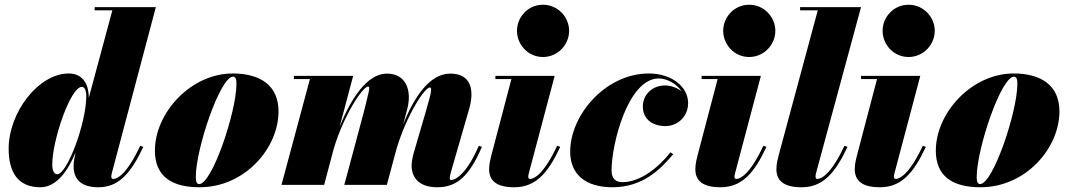

<svg xmlns="http://www.w3.org/2000/svg" viewBox="-20 -780 4512 810"><path d="M354.5 -368C354.5 -433 323 -470 270 -470C142 -470 16.5 -305.5 16.5 -152.5C16.5 -55 54.5 10 150.5 10C217.5 10 266 -58 299 -137L293.5 -110C291.5 -101 290.5 -90 290.5 -78.5C290.5 -23.5 322.5 10 395.5 10C480.5 10 532.5 -49 584.5 -160.5L571.5 -165C513.5 -41.5 473.5 -25 458 -25C452 -25 449.5 -29.5 449.5 -34C449.5 -38.5 450 -42.5 451.5 -48.5L637.5 -750H379.5V-736.5H454L354.5 -367ZM344 -374C344 -262.5 264 -45 221.5 -45C207 -45 200.5 -62.5 200.5 -85C200.5 -190 278 -413.5 325 -413.5C336.5 -413.5 344 -399.5 344 -374Z M822 10C1013 10 1155 -155 1155 -310C1155 -420 1077.5 -470 961.5 -470C785.5 -470 633.5 -304.5 633.5 -144.5C633.5 -34.5 706 10 822 10ZM820.5 -3.5C809.5 -3.5 806 -14.5 806 -33.5C806 -152.5 909 -456.5 963 -456.5C974 -456.5 977.5 -445.5 977.5 -426.5C977.5 -307.5 874.5 -3.5 820.5 -3.5Z M1612 0 1652.5 -151C1696 -296 1771.5 -411 1793.5 -411C1804.5 -411 1798.5 -386 1776 -308L1726 -137C1721 -120.5 1716.5 -96.5 1716.5 -82C1716.5 -29 1749.5 10 1824.5 10C1906 10 1959 -34.5 2013 -160.5L2000 -165C1945.5 -39 1897.5 -20.5 1884 -20.5C1879 -20.5 1877.5 -24 1877.5 -28.5C1877.5 -35 1880 -47 1883 -56.5L1959 -319.5C1982.5 -400.5 1967.5 -469.5 1879.5 -469.5C1792 -469.5 1725.5 -368.5 1680.5 -254L1698 -319.5C1719 -400 1692 -469.5 1612 -469.5C1528 -469.5 1459 -361.5 1412.5 -244L1470 -460H1220V-446.5H1287.5L1167.5 0H1347.5L1388.5 -154.5C1432 -298.5 1511 -415 1533 -415C1544 -415 1534 -387 1515 -308L1432.5 0Z M2161 -650C2161 -592 2207.5 -539.5 2270.5 -539.5C2333.5 -539.5 2381 -592 2381 -650C2381 -708 2333.5 -760 2270.5 -760C2207.5 -760 2161 -708 2161 -650ZM2343.5 -160.5 2330.5 -165C2273 -41.5 2230.5 -25 2217 -25C2211.5 -25 2208.5 -28.5 2208.5 -34.5C2208.5 -40 2210 -45.5 2211.5 -51L2320 -460H2070V-446.5H2137.5L2053 -125C2050.5 -114 2043.5 -91 2043.5 -66C2043.5 -19.5 2072.5 10 2149.5 10C2239.5 10 2291.5 -49 2343.5 -160.5Z M2820 -129.5 2808.5 -137.5C2760 -75.5 2683 -11.5 2605.5 -11.5C2579 -11.5 2560 -25 2560 -61C2560 -173.5 2630 -449 2759 -449C2792.5 -449 2834 -428 2855.5 -394.5C2836 -410.5 2809 -419.5 2785.5 -419.5C2733.5 -419.5 2692 -382.5 2692 -330C2692 -275 2736.5 -248 2786.5 -248C2840.5 -248 2883 -289.5 2883 -345C2883 -414 2814 -470 2717 -470C2536 -470 2385.5 -296.5 2385.5 -140C2385.5 -45 2449.5 10 2564 10C2690 10 2765.5 -64 2820 -129.5Z M3031 -650C3031 -592 3077.5 -539.5 3140.5 -539.5C3203.5 -539.5 3251 -592 3251 -650C3251 -708 3203.5 -760 3140.5 -760C3077.5 -760 3031 -708 3031 -650ZM3213.5 -160.5 3200.5 -165C3143 -41.5 3100.5 -25 3087 -25C3081.5 -25 3078.5 -28.5 3078.5 -34.5C3078.5 -40 3080 -45.5 3081.5 -51L3190 -460H2940V-446.5H3007.5L2923 -125C2920.5 -114 2913.5 -91 2913.5 -66C2913.5 -19.5 2942.5 10 3019.5 10C3109.5 10 3161.5 -49 3213.5 -160.5Z M3555.5 -160.5 3542.5 -165C3485 -41.5 3442.5 -25 3429 -25C3423.5 -25 3420.5 -28.5 3420.5 -35.5C3420.5 -40 3421.5 -45.5 3423 -51L3612.5 -750H3355.5V-736.5H3430L3265 -125C3262 -113 3255.5 -90 3255.5 -65.5C3255.5 -19.5 3284.5 10 3361.5 10C3451.5 10 3503 -49 3555.5 -160.5Z M3703.5 -650C3703.5 -592 3750 -539.5 3813 -539.5C3876 -539.5 3923.5 -592 3923.5 -650C3923.5 -708 3876 -760 3813 -760C3750 -760 3703.5 -708 3703.5 -650ZM3886 -160.5 3873 -165C3815.5 -41.5 3773 -25 3759.5 -25C3754 -25 3751 -28.5 3751 -34.5C3751 -40 3752.5 -45.5 3754 -51L3862.5 -460H3612.5V-446.5H3680L3595.5 -125C3593 -114 3586 -91 3586 -66C3586 -19.5 3615 10 3692 10C3782 10 3834 -49 3886 -160.5Z M4116.5 10C4307.5 10 4449.5 -155 4449.5 -310C4449.5 -420 4372 -470 4256 -470C4080 -470 3928 -304.5 3928 -144.5C3928 -34.5 4000.5 10 4116.5 10ZM4115 -3.5C4104 -3.5 4100.5 -14.5 4100.5 -33.5C4100.5 -152.5 4203.5 -456.5 4257.5 -456.5C4268.5 -456.5 4272 -445.5 4272 -426.5C4272 -307.5 4169 -3.5 4115 -3.5Z"/></svg>

Font: Bodoni* 16pt Fatface
Style: Italic
Weight: 900
Italic angle: -13°
Version: Version 2.3